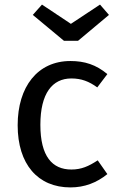

<svg xmlns="http://www.w3.org/2000/svg" viewBox="-20 -805 517 837"><path d="M57 -259C57 -89 145 12 287 12C348 12 401 -8 448 -46L406 -106C366 -80 335 -66 291 -66C208 -66 156 -123 156 -261C156 -398 208 -463 291 -463C335 -463 368 -450 404 -424L448 -482C399 -523 349 -539 287 -539C144 -539 57 -427 57 -259ZM123 -740 259 -627H320L455 -740L416 -785L289 -701L163 -785Z"/></svg>

Font: FiraGO Unicode
Style: Regular
Weight: 400
Designer: bBox Type
Foundry: bBox Type GmbH
Version: Version 1.001;PS 001.001;hotconv 1.0.88;makeotf.lib2.5.64775